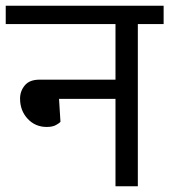

<svg xmlns="http://www.w3.org/2000/svg" viewBox="-30 -650 591 670"><path d="M373 -372V-566H-10V-630H541V-566H451V0H373V-305H176L181 -225Q177 -220 165 -213.5Q153 -207 133 -207Q93 -207 66.5 -235.5Q40 -264 40 -306Q40 -332 56.5 -352Q73 -372 108 -372Z"/></svg>

Font: Mukta
Style: Regular
Weight: 400
Designer: Girish Dalvi and Yashodeep Gholap
Foundry: Ek Type
Version: Version 2.538;PS 1.001;hotconv 16.6.51;makeotf.lib2.5.65220;